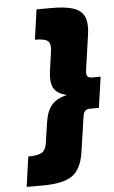

<svg xmlns="http://www.w3.org/2000/svg" viewBox="-59 -783 563 949"><g transform="rotate(-5 223.0 -309.0)"><path d="M34.2 126 55.2 -22.9Q105 -22.9 124.3 -36.1Q143.6 -49.3 147.9 -84L162.1 -181.2Q170.4 -238.8 195.3 -267.8Q220.2 -296.9 272 -309.1Q223.6 -320.3 207.3 -349.6Q190.9 -378.9 199.2 -437L212.9 -534.2Q217.3 -568.8 202.4 -582Q187.5 -595.2 138.2 -595.2L159.2 -744.1H237.8Q341.3 -744.1 377.7 -711.4Q414.1 -678.7 401.9 -597.2L377 -423.8Q374 -402.3 379.9 -393.6Q385.7 -384.8 403.8 -384.8H445.8L423.8 -231.9H381.8Q363.8 -231.9 355.5 -223.6Q347.2 -215.3 344.2 -193.8L318.8 -21Q306.6 61.5 261.5 93.8Q216.3 126 112.8 126Z"/></g></svg>

Font: Trueno ExtraBold
Style: Italic
Weight: 800
Designer: Julieta Ulanovsky
Foundry: Julieta Ulanovsky
Version: Version 3.001b | FøM Fix